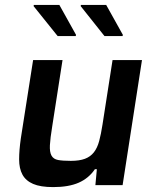

<svg xmlns="http://www.w3.org/2000/svg" viewBox="-20 -755 634 783"><path d="M58 0ZM369 0 375 -65H367Q342 -28 301 -10Q260 8 197 8Q145 8 115 -5Q85 -18 71.5 -43Q58 -68 58 -105Q58 -142 65 -191L115 -510H235L193 -240Q185 -191 183.5 -163Q182 -135 190 -120.5Q198 -106 217 -102.5Q236 -99 269 -99Q304 -99 326.5 -107.5Q349 -116 363 -134Q377 -152 384.5 -180Q392 -208 398 -247L439 -510H559L480 0ZM480 -608 481 -613 413 -735H310L309 -730L406 -608ZM289 -608 290 -613 222 -735H118L117 -730L215 -608Z"/></svg>

Font: Azeri Sans SemiBold
Style: Italic
Weight: 600
Designer: Hector Gatti & Omnibus-Type (original fonts) / Cristiano Sobral (main changes and remastering)
Foundry: Omnibus-Type
Version: Version 0.07;August 21, 2020;FontCreator 13.0.0.2681 64-bit;